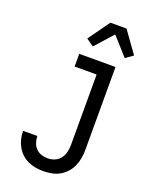

<svg xmlns="http://www.w3.org/2000/svg" viewBox="-178 -1067 903 1164"><g transform="rotate(20 274.0 -484.5)"><path d="M249 8Q224 8 198.5 3.5Q173 -1 150 -12Q127 -23 108.5 -40.5Q90 -58 77.5 -80.5Q65 -103 59 -128Q53 -153 53 -178V-180H145V-179Q145 -158 152 -137.5Q159 -117 173.5 -102Q188 -87 208.5 -80.5Q229 -74 249 -74Q273 -74 295 -83.5Q317 -93 331 -112Q345 -131 350 -154.5Q355 -178 355 -201V-653H213V-735H447V-201Q447 -174 442.5 -147Q438 -120 427 -95Q416 -70 397.5 -49.5Q379 -29 355 -15.5Q331 -2 304 3Q277 8 249 8ZM275 -805 227 -839 326 -977H430L529 -839L481 -805L378 -920Z"/></g></svg>

Font: Iosevka Semi-Condensed Medium
Style: Regular
Weight: 500
Monospace: yes
Designer: Belleve Invis
Foundry: Belleve Invis
Version: Version 27.3.5